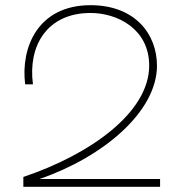

<svg xmlns="http://www.w3.org/2000/svg" viewBox="-20 -720 707 740"><path d="M132 -30C379 -115 585 -290 585 -467C585 -588 501 -700 329 -700C126 -700 59 -537 77 -395H107C87 -543 161 -670 329 -670C432 -670 555 -609 555 -467C555 -287 329 -125 70 -38V0H597V-30Z"/></svg>

Font: Space Cowgirl Thin
Style: Regular
Weight: 100
Designer: Valery Marier
Foundry: Valery Marier
Version: Version 1.000;hotconv 1.0.109;makeotfexe 2.5.65596